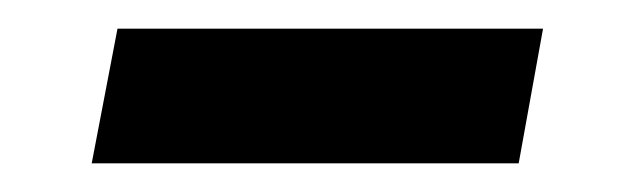

<svg xmlns="http://www.w3.org/2000/svg" viewBox="-20 -378 449 134"><path d="M62 -358H359L342 -264H44Z"/></svg>

Font: Cabin
Style: Bold Italic
Weight: 700
Italic angle: -7°
Designer: Pablo Impallari
Foundry: Pablo Impallari. http://www.impallari.com Igino Marini. http://www.ikern.com
Version: Version 2.200